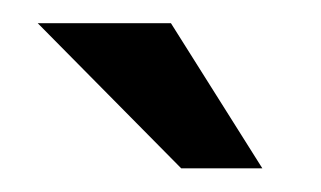

<svg xmlns="http://www.w3.org/2000/svg" viewBox="-20 -700 274 164"><path d="M204.1 -556.2H134.8L12.2 -680.2H126Z"/></svg>

Font: LT Wave Text
Style: Regular
Weight: 400
Designer: Daniel Lyons
Version: Version 2.5 (Glyphs App)